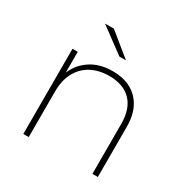

<svg xmlns="http://www.w3.org/2000/svg" viewBox="-162 -867 995 1013"><g transform="rotate(30 335.0 -360.0)"><path d="M111 0V-519H143V-392Q167 -450 219 -485Q274 -523 356 -523Q420 -523 466.5 -498Q513 -473 539 -424.5Q565 -376 565 -305V0H532V-303Q532 -396 485 -444Q438 -492 353 -492Q288 -492 241 -466Q194 -440 169 -392Q144 -344 144 -280V0ZM346 -607 193 -720H247L386 -607Z"/></g></svg>

Font: Montserrat Thin ExtraLight
Style: Regular
Weight: 250
Version: Version 9.000